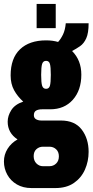

<svg xmlns="http://www.w3.org/2000/svg" viewBox="-27 -745 470 975"><path d="M159 -602V-725H256V-602ZM133 210Q90 210 58.5 191.5Q27 173 10 142Q-7 111 -7 75Q-7 40 11.5 10.5Q30 -19 62 -37Q12 -70 12 -127Q12 -157 30.5 -186Q49 -215 91 -229Q62 -255 44.5 -287Q27 -319 27 -362Q27 -449 74.5 -494.5Q122 -540 207 -540Q224 -540 239 -538Q254 -536 268 -532Q282 -547 293 -570Q304 -593 307 -627H423Q423 -577 411 -550.5Q399 -524 379.5 -510.5Q360 -497 339 -486Q386 -439 386 -366Q386 -287 343 -238.5Q300 -190 228 -190H187Q168 -190 156.5 -183.5Q145 -177 145 -160Q145 -146 156 -139.5Q167 -133 183 -133H282Q353 -133 388 -87Q423 -41 423 26Q423 74 404.5 116Q386 158 348.5 184Q311 210 254 210ZM207 -294Q222 -294 226.5 -309.5Q231 -325 231 -365Q231 -405 226.5 -420.5Q222 -436 207 -436Q192 -436 187 -420.5Q182 -405 182 -365Q182 -325 187 -309.5Q192 -294 207 -294ZM191 99H224Q244 99 258 85.5Q272 72 272 49Q272 26 258 13Q244 0 224 0H191Q172 0 158 12.5Q144 25 144 48Q144 71 158 85Q172 99 191 99Z"/></svg>

Font: Archivo ExtraCondensed Black
Style: Regular
Weight: 900
Width: 2
Designer: Hector Gatti
Foundry: Omnibus-Type
Version: Version 2.001; ttfautohint (v1.8.3)